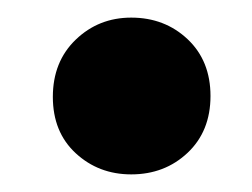

<svg xmlns="http://www.w3.org/2000/svg" viewBox="-20 -423 286 218"><path d="M219 -314Q219 -354 193 -378.5Q167 -403 129 -403Q92 -403 66 -378Q40 -353 40 -313Q40 -273 66 -249Q92 -225 129 -225Q167 -225 193 -249.5Q219 -274 219 -314Z"/></svg>

Font: Repo Bold
Style: Bold
Weight: 700
Designer: Stefan Peev
Foundry: Context Ltd
Version: Version 1.502